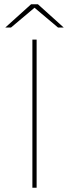

<svg xmlns="http://www.w3.org/2000/svg" viewBox="-20 -887 326 907"><path d="M133 -700H153V0H133ZM127 -867H159L281 -757H254L140 -853H146L32 -757H5Z"/></svg>

Font: iiserrat Thin
Style: Regular
Weight: 100
Designer: Akira Ohta
Foundry: Akira Ohta
Version: Version 1.200;Glyphs 3.3.1 (3343)